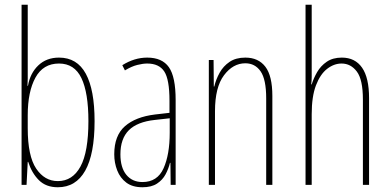

<svg xmlns="http://www.w3.org/2000/svg" viewBox="-20 -780 1646 810"><path d="M97 -481Q97 -465 97 -448Q97 -431 96 -418H98Q107 -471 141.5 -504Q176 -537 229 -537Q305 -537 342 -469Q379 -401 379 -269Q379 -130 339.5 -60Q300 10 224 10Q174 10 144 -20Q114 -50 99 -97H97L92 0H71V-760H97ZM229 -512Q162 -512 129.5 -452.5Q97 -393 97 -294V-239Q97 -122 132.5 -69Q168 -16 224 -16Q286 -16 319.5 -77.5Q353 -139 353 -269Q353 -389 323.5 -450.5Q294 -512 229 -512Z M601 -537Q664 -537 692.5 -496.5Q721 -456 721 -358V0H700L699 -93H697Q691 -68 678.5 -44.5Q666 -21 642.5 -5.5Q619 10 581 10Q539 10 513 -9.5Q487 -29 474.5 -61Q462 -93 462 -129Q462 -208 507 -247.5Q552 -287 634 -297L695 -304V-355Q695 -445 673 -478.5Q651 -512 601 -512Q583 -512 559 -506Q535 -500 507 -483L496 -505Q547 -537 601 -537ZM633 -274Q559 -266 523.5 -230.5Q488 -195 488 -129Q488 -73 513 -42.5Q538 -12 581 -12Q644 -12 670 -70Q696 -128 696 -220V-281Z M1015 -537Q1070 -537 1099.5 -498.5Q1129 -460 1129 -375V0H1103V-365Q1103 -445 1079.5 -479Q1056 -513 1015 -513Q963 -513 925 -462.5Q887 -412 887 -311V0H861V-527H881L882 -415H884Q891 -445 906.5 -473Q922 -501 948.5 -519Q975 -537 1015 -537Z M1295 -492Q1295 -469 1295 -455Q1295 -441 1293 -424H1295Q1303 -450 1318 -476Q1333 -502 1358.5 -519.5Q1384 -537 1422 -537Q1478 -537 1507.5 -494.5Q1537 -452 1537 -366V0H1511V-360Q1511 -444 1485.5 -478Q1460 -512 1421 -512Q1389 -512 1360 -489.5Q1331 -467 1313 -420Q1295 -373 1295 -298V0H1269V-760H1295Z"/></svg>

Font: Noto Sans Lao Looped ExtraCondensed Thin
Style: Regular
Weight: 100
Width: 2
Designer: Mark Frömberg, Ben Mitchell
Foundry: The Fontpad Ltd
Version: Version 1.002; ttfautohint (v1.8.4.7-5d5b)